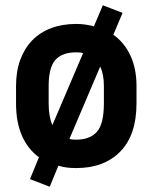

<svg xmlns="http://www.w3.org/2000/svg" viewBox="-20 -630 580 730"><path d="M94 51 128 -32Q86 -63 63.5 -114Q41 -165 41 -237V-303Q41 -359 57 -402.5Q73 -446 102.5 -476.5Q132 -507 174.5 -523Q217 -539 270 -539Q288 -539 305 -536.5Q322 -534 337 -530L371 -610L446 -581L411 -498Q453 -468 476 -418.5Q499 -369 499 -303V-237Q499 -117 437.5 -54Q376 9 270 9Q251 9 234.5 7Q218 5 202 0L169 80ZM270 -431Q216 -431 190.5 -402Q165 -373 165 -303V-237Q165 -212 168.5 -191.5Q172 -171 179 -154L296 -428Q289 -430 282.5 -430.5Q276 -431 270 -431ZM270 -99Q322 -99 348.5 -129Q375 -159 375 -237V-303Q375 -325 371.5 -343.5Q368 -362 361 -377L244 -102Q250 -100 256.5 -99.5Q263 -99 270 -99Z"/></svg>

Font: Golos UI VF
Style: Regular
Weight: 400
Designer: A.Korolkova, Vitaly Kuzmin
Foundry: ParaType Ltd
Version: Version 2.000